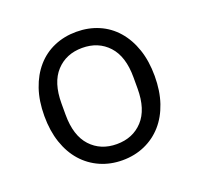

<svg xmlns="http://www.w3.org/2000/svg" viewBox="-101 -728 789 762"><g transform="rotate(-20 294.0 -347.0)"><path d="M294 -76Q243 -76 200 -95Q157 -114 126 -149Q95 -184 78 -234Q61 -284 61 -347Q61 -410 78 -460Q95 -510 126 -545.5Q157 -581 200 -599.5Q243 -618 294 -618Q345 -618 388 -599.5Q431 -581 462 -545.5Q493 -510 510 -460Q527 -410 527 -347Q527 -284 510 -234Q493 -184 462 -149Q431 -114 388 -95Q345 -76 294 -76ZM294 -144Q362 -144 404 -189.5Q446 -235 446 -323V-371Q446 -459 404 -504.5Q362 -550 294 -550Q226 -550 184 -504.5Q142 -459 142 -371V-323Q142 -235 184 -189.5Q226 -144 294 -144Z"/></g></svg>

Font: IBM Plex Sans Devanagari
Style: Regular
Weight: 400
Designer: Mike Abbink, Paul van der Laan, Pieter van Rosmalen, Erin McLaughlin
Foundry: Bold Monday
Version: Version 1.1